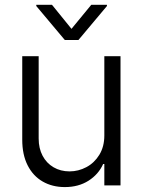

<svg xmlns="http://www.w3.org/2000/svg" viewBox="-20 -761 586 788"><path d="M408.2 -530.3H474.6V0H408.2V-87.9H403.3Q384.3 -45.4 343.3 -19.3Q302.2 6.8 246.1 6.8Q194.8 6.8 155.3 -15.9Q115.7 -38.6 93.5 -82.3Q71.3 -126 71.3 -187.5V-530.3H138.7V-192.4Q138.7 -152.3 154.8 -121.8Q170.9 -91.3 199.7 -74.5Q228.5 -57.6 265.6 -57.6Q301.8 -57.6 334.5 -75Q367.2 -92.3 387.7 -125.7Q408.2 -159.2 408.2 -205.1ZM273.4 -642.6 354.5 -741.2H418.9V-736.3L301.8 -596.7H246.1L128.9 -736.3V-741.2H193.4Z"/></svg>

Font: Pretendard JP Light
Style: Regular
Weight: 300
Designer: Base glyphs from Inter by Rasmus Andersson; Hangeul glyphs from Noto Sans CJK(Source Han Sans) by Jang Soo-young and Kan
Foundry: Kil Hyung-jin
Version: Version 1.309